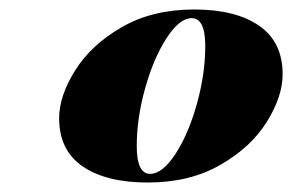

<svg xmlns="http://www.w3.org/2000/svg" viewBox="-20 -742 610 401"><path d="M385.7 -722.2Q472.2 -722.2 521.2 -688.2Q570.3 -654.3 570.3 -586.9Q570.3 -540.5 537.1 -487.3Q503.9 -434.1 439.9 -397.5Q376 -360.8 288.6 -360.8Q201.7 -360.8 152.6 -394.5Q103.5 -428.2 103.5 -495.1Q103.5 -541.5 137 -595Q170.4 -648.4 234.4 -685.3Q298.3 -722.2 385.7 -722.2ZM265.6 -437Q265.6 -378.9 293.5 -378.9Q319.3 -378.9 346.4 -420.4Q373.5 -461.9 391.1 -524.7Q408.7 -587.4 408.7 -646Q408.7 -704.1 380.4 -704.1Q355 -704.1 327.9 -662.4Q300.8 -620.6 283.2 -557.9Q265.6 -495.1 265.6 -437Z"/></svg>

Font: TypoPRO Playfair Display SC
Style: Italic
Weight: 900
Italic angle: -14°
Designer: Claus Eggers Sørensen
Foundry: Claus Eggers Sørensen
Version: Version 1.004;PS 001.004;hotconv 1.0.70;makeotf.lib2.5.58329